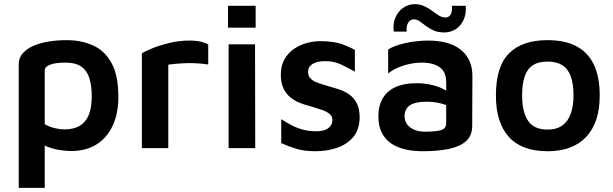

<svg xmlns="http://www.w3.org/2000/svg" viewBox="-20 -712 2945 923"><path d="M321 14Q304 14 275.5 10.5Q247 7 217.5 -3Q188 -13 167 -32L195 -73V191H70V-402Q70 -434 89.5 -456Q109 -478 141.5 -492Q174 -506 215 -512.5Q256 -519 300 -519Q371 -519 427.5 -493.5Q484 -468 516.5 -408.5Q549 -349 549 -245Q549 -167 522 -108.5Q495 -50 444.5 -18Q394 14 321 14ZM290 -90Q334 -90 363 -107Q392 -124 406.5 -159Q421 -194 421 -249Q421 -297 410.5 -333.5Q400 -370 372.5 -390.5Q345 -411 295 -411Q246 -411 220.5 -401Q195 -391 195 -373V-115Q218 -102 243 -96Q268 -90 290 -90Z M662 0V-455Q676 -465 711.5 -479.5Q747 -494 794 -505.5Q841 -517 889 -517Q925 -517 946.5 -511.5Q968 -506 981 -498V-402Q961 -405 935.5 -407Q910 -409 883.5 -408.5Q857 -408 832.5 -406Q808 -404 789 -401V0Z M1079 0V-499H1206L1207 0ZM1076 -579V-684H1209V-579Z M1497 15Q1443 15 1405 3.5Q1367 -8 1332 -24V-139Q1355 -124 1380.5 -110.5Q1406 -97 1435.5 -89Q1465 -81 1500 -81Q1539 -81 1558.5 -96Q1578 -111 1578 -134Q1578 -154 1563 -165.5Q1548 -177 1524 -185Q1500 -193 1473 -201Q1448 -207 1422.5 -217Q1397 -227 1376 -244Q1355 -261 1342.5 -287.5Q1330 -314 1330 -352Q1330 -397 1348 -428Q1366 -459 1395.5 -478.5Q1425 -498 1459.5 -506.5Q1494 -515 1527 -514Q1585 -513 1620 -501Q1655 -489 1686 -472V-368Q1651 -387 1618.5 -402.5Q1586 -418 1543 -418Q1504 -418 1482.5 -404.5Q1461 -391 1461 -367Q1461 -346 1474 -333.5Q1487 -321 1508.5 -313.5Q1530 -306 1555 -299Q1580 -292 1606.5 -283.5Q1633 -275 1656.5 -259.5Q1680 -244 1694.5 -217Q1709 -190 1709 -147Q1708 -88 1677.5 -52.5Q1647 -17 1599 -1Q1551 15 1497 15Z M2013 15Q1970 15 1932 7Q1894 -1 1864 -20Q1834 -39 1816.5 -71.5Q1799 -104 1799 -152Q1799 -204 1820 -239.5Q1841 -275 1881.5 -293.5Q1922 -312 1981 -312Q2017 -312 2048 -305.5Q2079 -299 2104 -287.5Q2129 -276 2145 -263L2154 -192Q2133 -206 2100.5 -214.5Q2068 -223 2030 -223Q1977 -223 1951 -206Q1925 -189 1925 -153Q1925 -129 1939 -112Q1953 -95 1975 -87Q1997 -79 2021 -79Q2076 -79 2100.5 -86.5Q2125 -94 2125 -119V-317Q2125 -366 2094 -388.5Q2063 -411 2007 -411Q1964 -411 1919 -396.5Q1874 -382 1846 -359V-474Q1873 -492 1927 -504.5Q1981 -517 2043 -517Q2069 -517 2098 -512.5Q2127 -508 2154 -497Q2181 -486 2203 -466Q2225 -446 2238 -416.5Q2251 -387 2251 -345L2250 -106Q2250 -60 2220.5 -33.5Q2191 -7 2137.5 4Q2084 15 2013 15ZM1935 -560H1873Q1868 -598 1881 -628Q1894 -658 1919 -675Q1944 -692 1974 -692Q1999 -692 2019.5 -682.5Q2040 -673 2056.5 -660.5Q2073 -648 2089 -638Q2105 -628 2121 -628Q2138 -628 2146.5 -642Q2155 -656 2152 -684H2219Q2222 -645 2208.5 -616Q2195 -587 2170.5 -571.5Q2146 -556 2115 -556Q2086 -556 2065 -565.5Q2044 -575 2027.5 -587.5Q2011 -600 1997.5 -609.5Q1984 -619 1970 -619Q1951 -619 1941.5 -601.5Q1932 -584 1935 -560Z M2613 15Q2488 15 2426 -54Q2364 -123 2364 -253Q2364 -393 2427.5 -456Q2491 -519 2612 -519Q2696 -519 2751.5 -489.5Q2807 -460 2835 -401Q2863 -342 2863 -253Q2863 -123 2798 -54Q2733 15 2613 15ZM2612 -89Q2656 -89 2683.5 -109Q2711 -129 2724 -166Q2737 -203 2737 -253Q2737 -310 2723.5 -346Q2710 -382 2682.5 -399Q2655 -416 2612 -416Q2568 -416 2541 -398Q2514 -380 2502 -344Q2490 -308 2490 -253Q2490 -174 2518.5 -131.5Q2547 -89 2612 -89Z"/></svg>

Font: Maven Pro SemiBold
Style: Regular
Weight: 600
Designer: Joe Prince
Foundry: Joe Prince
Version: Version 2.103